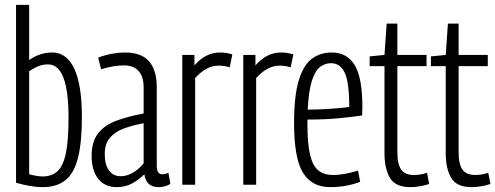

<svg xmlns="http://www.w3.org/2000/svg" viewBox="-20 -760 2038 790"><path d="M46 -8V-740H100V-513Q144 -544 195 -544Q255 -544 286 -476.5Q317 -409 317 -280Q317 -175 301 -111Q285 -47 249 -18.5Q213 10 156 10Q109 10 46 -8ZM100 -43Q134 -34 155 -34Q194 -34 217.5 -56.5Q241 -79 251.5 -132Q262 -185 262 -276Q262 -495 178 -495Q157 -495 140 -488.5Q123 -482 100 -467Z M357 -119Q357 -177 383.5 -211Q410 -245 458 -263Q506 -281 571 -293V-401Q571 -444 550.5 -467.5Q530 -491 490 -491Q472 -491 448.5 -487.5Q425 -484 396 -475L384 -523Q413 -534 441.5 -539Q470 -544 494 -544Q562 -544 593.5 -507.5Q625 -471 625 -402V-81Q625 -59 631 -51Q637 -43 647 -43Q660 -43 673 -49L681 -3Q658 10 633 10Q581 10 574 -43Q552 -21 524 -5.5Q496 10 460 10Q411 10 384 -24.5Q357 -59 357 -119ZM411 -126Q411 -82 428.5 -58.5Q446 -35 476 -35Q504 -35 529.5 -51Q555 -67 571 -88V-253Q528 -245 491.5 -232Q455 -219 433 -194Q411 -169 411 -126Z M780 -534V-491Q826 -544 885 -544Q912 -544 936 -536L925 -483Q902 -490 879 -490Q855 -490 831.5 -478Q808 -466 783 -439V0H730V-534Z M1031 -534V-491Q1077 -544 1136 -544Q1163 -544 1187 -536L1176 -483Q1153 -490 1130 -490Q1106 -490 1082.5 -478Q1059 -466 1034 -439V0H981V-534Z M1339 10Q1263 10 1226.5 -49.5Q1190 -109 1190 -253Q1190 -367 1209.5 -430Q1229 -493 1263.5 -518.5Q1298 -544 1345 -544Q1408 -544 1439.5 -492Q1471 -440 1471 -320Q1471 -314 1470.5 -302Q1470 -290 1470 -285Q1439 -280 1379.5 -274Q1320 -268 1245 -268Q1245 -259 1245 -247Q1245 -168 1256 -122.5Q1267 -77 1290 -58.5Q1313 -40 1350 -40Q1375 -40 1401 -45Q1427 -50 1453 -58L1462 -12Q1405 10 1339 10ZM1246 -309Q1282 -309 1317 -311Q1352 -313 1379 -315.5Q1406 -318 1417 -320Q1417 -421 1398.5 -460.5Q1380 -500 1342 -500Q1318 -500 1297.5 -485Q1277 -470 1263.5 -428.5Q1250 -387 1246 -309Z M1669 10Q1607 10 1584.5 -28Q1562 -66 1562 -130V-488H1501V-528L1562 -534L1571 -663H1615V-534H1735V-488H1615V-134Q1615 -84 1631 -62Q1647 -40 1683 -40Q1711 -40 1737 -49L1746 -3Q1724 4 1704.5 7Q1685 10 1669 10Z M1921 10Q1859 10 1836.5 -28Q1814 -66 1814 -130V-488H1753V-528L1814 -534L1823 -663H1867V-534H1987V-488H1867V-134Q1867 -84 1883 -62Q1899 -40 1935 -40Q1963 -40 1989 -49L1998 -3Q1976 4 1956.5 7Q1937 10 1921 10Z"/></svg>

Font: Georama Condensed Light
Style: Regular
Weight: 300
Width: 3
Designer: Jean-Baptiste Levee
Foundry: Production Type
Version: Version 1.000